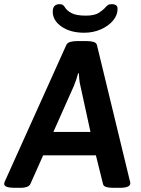

<svg xmlns="http://www.w3.org/2000/svg" viewBox="-41 -899 674 921"><path d="M363 -742Q296 -742 254 -771.5Q212 -801 212 -843Q212 -879 245 -879Q256 -879 261.5 -874.5Q267 -870 271 -863Q279 -849 301.5 -836.5Q324 -824 371 -824Q413 -824 434 -838Q455 -852 465 -864Q471 -871 477 -875Q483 -879 495 -879Q523 -879 523 -857Q523 -826 501 -800Q479 -774 442.5 -758Q406 -742 363 -742ZM31 2Q-21 2 -21 -17Q-21 -24 -15 -35L277 -683Q282 -694 296 -698Q310 -702 330 -702H374Q394 -702 407.5 -698Q421 -694 424 -683L581 -35Q584 -27 584 -20Q584 2 533 2H501Q482 2 468.5 -2Q455 -6 453 -17L419 -154H166L105 -17Q100 -7 88 -2.5Q76 2 59 2ZM215 -266H393L345 -486Q341 -501 339.5 -517Q338 -533 337 -548H334Q330 -533 324.5 -516.5Q319 -500 313 -486Z"/></svg>

Font: Asap SemiBold
Style: Italic
Weight: 600
Italic angle: -6°
Designer: Pablo Cosgaya
Foundry: Omnibus-Type
Version: Version 3.001; ttfautohint (v1.8.3)